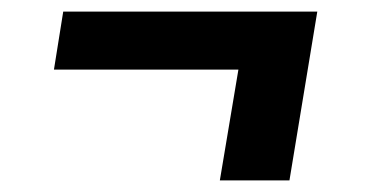

<svg xmlns="http://www.w3.org/2000/svg" viewBox="-20 -410 640 331"><path d="M479 -99H359L391 -290H73L89 -390H527Z"/></svg>

Font: Zed Sans Extended
Style: Bold Italic
Weight: 700
Width: 7
Italic angle: -9°
Designer: Belleve Invis
Foundry: Belleve Invis
Version: Version 1.0.0; ttfautohint (v1.8.4)